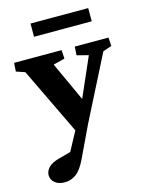

<svg xmlns="http://www.w3.org/2000/svg" viewBox="-128 -675 746 973"><g transform="rotate(-15 244.5 -189.0)"><path d="M218.8 3.9 40 -368.2 -5.9 -383.8 -2.9 -428.7H246.1L249 -383.8L188.5 -368.2L297.9 -129.9ZM492.2 -428.7 495.1 -383.8 449.2 -368.2 278.3 -31.2 201.2 130.9Q175.8 184.6 148.4 203.6Q121.1 222.7 89.8 222.7Q56.6 222.7 37.6 206.5Q18.6 190.4 18.6 167Q18.6 145.5 35.6 127.4Q52.7 109.4 87.9 99.6L203.1 68.4L137.7 113.3L255.9 -106.4L268.6 -129.9L373 -368.2L312.5 -383.8L315.4 -428.7ZM128.9 -599.6H431.6V-530.3H128.9Z"/></g></svg>

Font: Crimson Pro ExtraLight
Style: Bold
Weight: 700
Version: Version 1.002